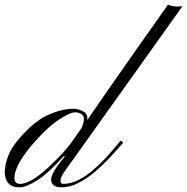

<svg xmlns="http://www.w3.org/2000/svg" viewBox="-20 -799 799 820"><path d="M62.5 1Q31.7 1 16.1 -16.1Q0.5 -33.2 0.5 -63Q0.5 -95.7 14.9 -132.8Q29.3 -169.9 61.5 -206.5Q127.4 -283.2 186.5 -308.8Q245.6 -334.5 293.5 -334.5Q313.5 -334.5 333.3 -324.5Q353 -314.5 353 -294.4Q353 -292.5 352.8 -290.5Q352.5 -288.6 352.5 -286.1Q391.6 -342.8 444.8 -419.7Q498 -496.6 562.3 -587.9Q626.5 -679.2 697.3 -778.8Q704.1 -775.9 714.8 -773.4Q725.6 -771 738.3 -771Q747.1 -771 759.3 -772.5L295.4 -122.1Q267.1 -84.5 252.7 -62Q238.3 -39.6 238.3 -26.9Q238.3 -13.7 250.5 -13.7Q282.7 -13.7 315.4 -30.5Q348.1 -47.4 377.9 -73Q407.7 -98.6 432.4 -125.5Q457 -152.3 473.6 -172.6Q490.2 -192.9 495.6 -198.2L506.3 -189.9Q500 -183.6 482.2 -162.6Q464.4 -141.6 437.7 -114Q411.1 -86.4 379.2 -60.1Q347.2 -33.7 312.3 -16.4Q277.3 1 242.7 1Q218.8 1 208.5 -8.3Q198.2 -17.6 198.2 -32.2Q198.7 -61.5 256.8 -130.9L252.9 -132.8Q186.5 -59.1 139.4 -29.1Q92.3 1 62.5 1ZM65.9 -13.7Q85.4 -13.7 113.8 -28.8Q142.1 -43.9 187 -84.5Q206.1 -102.5 227.1 -123.5Q248 -144.5 270.5 -171.4Q277.3 -179.7 291.7 -200Q306.2 -220.2 327.1 -250.5Q338.4 -273.9 338.4 -290Q338.4 -305.2 326.7 -312.3Q314.9 -319.3 301.3 -319.3Q277.3 -319.3 226.3 -284.4Q175.3 -249.5 111.3 -173.8Q74.7 -129.4 58.1 -95.9Q41.5 -62.5 41.5 -39.1Q41.5 -13.7 65.9 -13.7Z"/></svg>

Font: Pinyon Script
Style: Regular
Weight: 400
Designer: Nicole Fally, Eben Sorkin
Foundry: Sorkin Type Co.
Version: Version 1.008; ttfautohint (v1.8.4.7-5d5b)